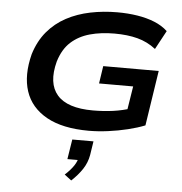

<svg xmlns="http://www.w3.org/2000/svg" viewBox="-65 -777 1094 1155"><g transform="rotate(5 482.0 -199.0)"><path d="M487 10Q328 10 231.5 -44Q135 -98 103.5 -194Q72 -290 105 -419Q130 -500 177.5 -556.5Q225 -613 290.5 -648Q356 -683 434.5 -699Q513 -715 597 -715Q661 -715 718 -706Q775 -697 822 -678Q869 -659 902 -628L841 -515Q791 -554 730.5 -570Q670 -586 591 -586Q509 -586 442.5 -567.5Q376 -549 329 -506.5Q282 -464 259 -388Q224 -255 285 -184.5Q346 -114 501 -114Q565 -114 623 -122Q681 -130 735 -148L703 -109L730 -279H524L540 -385H875L824 -52Q779 -34 721.5 -20Q664 -6 603 2Q542 10 487 10ZM408 317 366 285Q400 254 419 225.5Q438 197 441 171L460 191H374L393 71H521L508 155Q500 201 474 240.5Q448 280 408 317Z"/></g></svg>

Font: Nunito Sans 7pt Expanded
Style: Bold Italic
Weight: 700
Width: 7
Italic angle: -9°
Designer: Vernon Adams
Foundry: Vernon Adams
Version: Version 3.101;gftools[0.9.27]